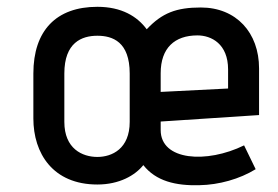

<svg xmlns="http://www.w3.org/2000/svg" viewBox="-20 -532 818 564"><path d="M697 -105C587 -51 452 -60 452 -150V-175L741 -194V-331C741 -436 674 -510 570 -510C498 -510 456 -494 411 -446C383 -484 337 -512 266 -512C145 -512 78 -442 78 -316V-184C78 -82 135 10 266 10C331 10 377 -17 401 -47C438 0 496 14 566 12C623 11 684 -6 731 -35ZM361 -174C361 -95 309 -71 266 -71C222 -71 169 -95 169 -174V-316C169 -407 220 -427 266 -427C311 -427 361 -409 361 -316ZM650 -272 452 -262V-317C452 -391 493 -428 560 -428C601 -428 650 -403 650 -328Z"/></svg>

Font: Advent Pro
Style: SemiBold
Weight: 600
Designer: Andreas Kalpakidis
Foundry: Andreas Kalpakidis
Version: Version 2.002 2008